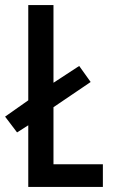

<svg xmlns="http://www.w3.org/2000/svg" viewBox="-31 -734 443 754"><path d="M80 0H373V-89H179V-313L325 -412L280 -475L179 -409V-714H80V-340L-11 -276L36 -214L80 -242Z"/></svg>

Font: Noto Sans Lao ExtraCondensed Medium
Style: Regular
Weight: 500
Width: 2
Designer: Monotype Design Team
Foundry: Monotype Imaging Inc.
Version: Version 2.003